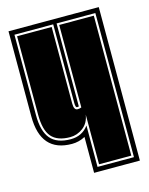

<svg xmlns="http://www.w3.org/2000/svg" viewBox="-95 -651 552 713"><g transform="rotate(-15 181.5 -295.0)"><path d="M354 -590V0H178V-138Q154 -125 127 -125Q7 -125 7 -263V-590ZM336 -572H187V-253Q185 -252 180 -252Q174 -252 174 -270V-572H25V-263Q25 -201 49.5 -172Q74 -143 127 -143Q171 -143 196 -177V-18H336ZM328 -564V-26H204V-217Q199 -185 176.5 -168Q154 -151 127 -151Q78 -151 55.5 -177Q33 -203 33 -263V-564H166V-270Q166 -244 180 -244Q189 -244 195 -247V-564Z"/></g></svg>

Font: Alumni Sans Collegiate One SC
Style: Regular
Weight: 400
Designer: Robert E. Leuschke
Foundry: Robert E. Leuschke
Version: Version 1.100